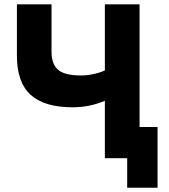

<svg xmlns="http://www.w3.org/2000/svg" viewBox="-20 -730 779 886"><path d="M624 -144H707V136.2H566.9V0H463.9V-265.1Q394 -234.9 314.9 -234.9Q185.1 -234.9 121.6 -292.2Q58.1 -349.6 58.1 -472.2V-710H217.8V-491.2Q217.8 -434.1 248 -408Q278.3 -381.8 353 -381.8Q410.2 -381.8 463.9 -404.8V-710H624Z"/></svg>

Font: Rawline ExtraBold
Style: Regular
Weight: 800
Designer: Matt McInerney, Pablo Impallari, Rodrigo Fuenzalida
Foundry: Matt McInerney, Pablo Impallari, Rodrigo Fuenzalida
Version: Version 4.020;PS 004.020;hotconv 1.0.88;makeotf.lib2.5.64775